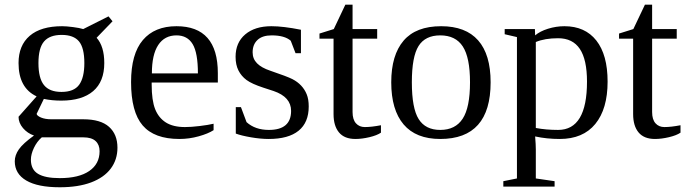

<svg xmlns="http://www.w3.org/2000/svg" viewBox="-20 -583 2929 819"><path d="M424.8 -314Q424.8 -234.9 377.4 -194.3Q330.1 -153.8 241.2 -153.8Q201.2 -153.8 167 -161.1L136.2 -97.2Q137.7 -88.9 155.3 -81.5Q172.9 -74.2 199.2 -74.2H335Q409.2 -74.2 445.1 -42Q481 -9.8 481 46.9Q481 98.1 452.4 136.2Q423.8 174.3 368.7 195.1Q313.5 215.8 234.9 215.8Q141.1 215.8 92 187Q43 158.2 43 105Q43 79.1 60.5 54Q78.1 28.8 125 -4.9Q97.2 -14.2 78.1 -36.6Q59.1 -59.1 59.1 -85L136.2 -171.9Q59.1 -208 59.1 -314Q59.1 -389.2 106.7 -430.2Q154.3 -471.2 245.1 -471.2Q263.2 -471.2 291.5 -467.5Q319.8 -463.9 335 -459L442.9 -513.2L460 -492.2L392.1 -421.9Q424.8 -385.3 424.8 -314ZM404.8 62Q404.8 34.2 387.7 18.6Q370.6 2.9 335.9 2.9H158.2Q137.7 20.5 124.8 47.6Q111.8 74.7 111.8 98.1Q111.8 140.1 142.1 158.4Q172.4 176.8 234.9 176.8Q316.4 176.8 360.6 146.5Q404.8 116.2 404.8 62ZM242.2 -190.9Q295.4 -190.9 317.6 -221.4Q339.8 -252 339.8 -314Q339.8 -378.9 316.9 -406.5Q293.9 -434.1 243.2 -434.1Q191.9 -434.1 168 -406.2Q144 -378.4 144 -314Q144 -249.5 167.5 -220.2Q190.9 -190.9 242.2 -190.9Z M627 -231V-222.2Q627 -154.8 641.8 -117.4Q656.7 -80.1 687.7 -60.5Q718.8 -41 769 -41Q795.4 -41 831.5 -45.4Q867.7 -49.8 891.1 -55.2V-27.8Q867.7 -12.7 827.4 -1.5Q787.1 9.8 745.1 9.8Q638.2 9.8 588.6 -47.9Q539.1 -105.5 539.1 -232.9Q539.1 -353 589.4 -412.1Q639.6 -471.2 732.9 -471.2Q909.2 -471.2 909.2 -271V-231ZM732.9 -432.1Q682.1 -432.1 655 -391.1Q627.9 -350.1 627.9 -270H824.2Q824.2 -357.4 801.8 -394.8Q779.3 -432.1 732.9 -432.1Z M1296.9 -128.9Q1296.9 -60.5 1253.7 -25.4Q1210.4 9.8 1126 9.8Q1091.8 9.8 1050.5 2.7Q1009.3 -4.4 985.8 -13.2V-126H1007.8L1031.7 -62Q1068.4 -28.8 1127 -28.8Q1221.7 -28.8 1221.7 -109.9Q1221.7 -169.4 1147 -194.8L1103.5 -209Q1054.2 -225.1 1031.7 -241.7Q1009.3 -258.3 997.1 -282.5Q984.9 -306.6 984.9 -340.8Q984.9 -401.4 1026.1 -436.3Q1067.4 -471.2 1137.7 -471.2Q1188 -471.2 1263.7 -456.1V-356H1240.7L1220.2 -409.2Q1194.3 -432.1 1138.7 -432.1Q1099.1 -432.1 1078.4 -412.6Q1057.6 -393.1 1057.6 -359.9Q1057.6 -332 1076.4 -313Q1095.2 -293.9 1133.3 -281.2Q1205.1 -256.8 1227.1 -245.6Q1249 -234.4 1264.4 -218Q1279.8 -201.7 1288.3 -180.7Q1296.9 -159.7 1296.9 -128.9Z M1496.1 9.8Q1449.2 9.8 1426 -18.1Q1402.8 -45.9 1402.8 -96.2V-418H1342.8V-439.9L1403.8 -459L1453.1 -563H1483.9V-459H1588.9V-418H1483.9V-105Q1483.9 -73.2 1498.3 -57.1Q1512.7 -41 1536.1 -41Q1564.5 -41 1605 -48.8V-17.1Q1587.9 -5.4 1555.7 2.2Q1523.4 9.8 1496.1 9.8Z M2072.8 -231.9Q2072.8 9.8 1857.9 9.8Q1754.4 9.8 1701.7 -52.2Q1648.9 -114.3 1648.9 -231.9Q1648.9 -348.1 1701.7 -409.7Q1754.4 -471.2 1861.8 -471.2Q1966.3 -471.2 2019.5 -410.9Q2072.8 -350.6 2072.8 -231.9ZM1984.9 -231.9Q1984.9 -337.4 1954.1 -384.8Q1923.3 -432.1 1857.9 -432.1Q1793.9 -432.1 1765.4 -386.7Q1736.8 -341.3 1736.8 -231.9Q1736.8 -121.1 1765.9 -75Q1794.9 -28.8 1857.9 -28.8Q1922.4 -28.8 1953.6 -76.7Q1984.9 -124.5 1984.9 -231.9Z M2185.1 -424.8 2132.8 -437V-459H2261.7L2262.7 -432.1Q2283.2 -449.7 2317.6 -460.4Q2352.1 -471.2 2387.7 -471.2Q2475.6 -471.2 2523.7 -410.2Q2571.8 -349.1 2571.8 -234.9Q2571.8 -118.2 2519.3 -54.2Q2466.8 9.8 2367.7 9.8Q2312.5 9.8 2262.7 -1Q2265.6 34.2 2265.6 54.2V178.2L2345.7 189.9V212.9H2127V189.9L2185.1 178.2ZM2483.9 -234.9Q2483.9 -328.6 2453.4 -374.3Q2422.9 -419.9 2360.8 -419.9Q2303.7 -419.9 2265.6 -403.8V-37.1Q2309.1 -28.8 2360.8 -28.8Q2483.9 -28.8 2483.9 -234.9Z M2773.9 9.8Q2727.1 9.8 2703.9 -18.1Q2680.7 -45.9 2680.7 -96.2V-418H2620.6V-439.9L2681.6 -459L2731 -563H2761.7V-459H2866.7V-418H2761.7V-105Q2761.7 -73.2 2776.1 -57.1Q2790.5 -41 2814 -41Q2842.3 -41 2882.8 -48.8V-17.1Q2865.7 -5.4 2833.5 2.2Q2801.3 9.8 2773.9 9.8Z"/></svg>

Font: Tinos
Style: Regular
Weight: 400
Designer: Steve Matteson
Foundry: Monotype Imaging Inc.
Version: Version 1.23